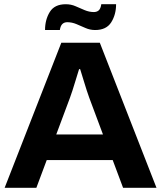

<svg xmlns="http://www.w3.org/2000/svg" viewBox="-20 -888 762 908"><path d="M2 0 270 -686H452L720 0H562L513 -131H201L152 0ZM246 -252H467L402 -426Q397 -439 390 -461Q383 -483 376 -506Q369 -529 364 -545Q359 -561 359 -561H354Q354 -561 349 -545Q344 -529 337 -506Q330 -483 323 -461Q316 -439 311 -426ZM193 -746Q193 -795 215.5 -831.5Q238 -868 291 -868Q316 -868 337.5 -858.5Q359 -849 380.5 -840Q402 -831 424 -831Q438 -831 447 -839Q456 -847 459 -868H529Q529 -819 506 -782.5Q483 -746 430 -746Q406 -746 384.5 -755.5Q363 -765 341.5 -774Q320 -783 298 -783Q284 -783 275 -774.5Q266 -766 263 -746Z"/></svg>

Font: Archivo VF Beta
Style: Regular
Weight: 400
Designer: Hector Gatti
Foundry: Omnibus-Type
Version: Version 1.002